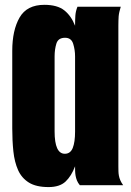

<svg xmlns="http://www.w3.org/2000/svg" viewBox="-20 -760 538 788"><path d="M307.6 0Q299.8 -9.3 295.9 -19Q292 -28.8 290.3 -38.6Q288.6 -48.3 288.3 -58.3Q288.1 -68.4 288.1 -77.6Q273.4 -38.1 249.3 -15.1Q225.1 7.8 179.2 7.8Q128.4 7.8 98.6 -10.7Q68.8 -29.3 54.2 -62Q39.6 -94.7 34.9 -138.7Q30.3 -182.6 30.3 -232.9V-551.3Q30.3 -635.7 60.3 -688Q90.3 -740.2 162.1 -740.2Q215.3 -740.2 243.9 -717.5Q272.5 -694.8 288.1 -654.3Q288.1 -677.2 289.3 -695.6Q290.5 -713.9 297.9 -732.4H475.6Q472.2 -721.2 470 -711.7Q467.8 -702.1 467 -693.4Q466.3 -684.6 466.1 -675Q465.8 -665.5 465.8 -654.3V-77.6Q465.8 -66.4 466.1 -57.1Q466.3 -47.9 468 -38.8Q469.7 -29.8 473.6 -20.5Q477.5 -11.2 485.4 0ZM246.1 -128.9Q269 -128.9 278.6 -152.8Q288.1 -176.8 288.1 -219.7V-528.8Q288.1 -554.7 280.5 -579.8Q272.9 -605 247.1 -605Q218.8 -605 211.4 -581.1Q204.1 -557.1 204.1 -528.8V-220.7Q204.1 -128.9 246.1 -128.9Z"/></svg>

Font: webenart
Style: Regular
Weight: 400
Designer: Vernon Adams
Foundry: Vernon Adams
Version: Version 2.116; ttfautohint (v1.8.3)